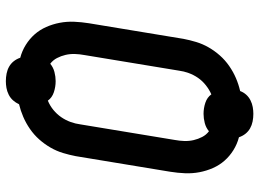

<svg xmlns="http://www.w3.org/2000/svg" viewBox="-132 -688 865 640"><g transform="rotate(90 300.0 -367.5)"><path d="M250 45Q237 45 224.5 42.5Q212 40 201.5 34Q191 28 183.5 18.5Q176 9 172 -3Q149 -9 129 -21.5Q109 -34 94 -51Q79 -68 69.5 -89.5Q60 -111 55.5 -134.5Q51 -158 52 -182.5Q53 -207 57 -232L109 -547Q113 -568 119.5 -589.5Q126 -611 137.5 -631Q149 -651 164.5 -668.5Q180 -686 199.5 -699.5Q219 -713 240 -722Q261 -731 283 -736Q287 -747 295 -756Q303 -765 314 -770.5Q325 -776 336.5 -778Q348 -780 359 -780Q372 -780 384.5 -777.5Q397 -775 407.5 -769Q418 -763 425.5 -753.5Q433 -744 437 -732Q460 -726 480 -713.5Q500 -701 515 -684Q530 -667 539.5 -645.5Q549 -624 553.5 -600.5Q558 -577 557 -552.5Q556 -528 552 -503L500 -188Q496 -167 489.5 -145.5Q483 -124 471.5 -104Q460 -84 444.5 -66.5Q429 -49 409.5 -35.5Q390 -22 369 -13Q348 -4 327 1Q322 12 314 21Q306 30 295 35.5Q284 41 272.5 43Q261 45 250 45ZM315 -95Q332 -102 346 -113.5Q360 -125 370 -139.5Q380 -154 386 -170.5Q392 -187 394 -203L446 -518Q449 -534 449.5 -550Q450 -566 446.5 -581Q443 -596 436 -609.5Q429 -623 417 -632Q405 -622 389.5 -618Q374 -614 359 -614Q340 -614 322 -620Q304 -626 294 -640Q278 -633 263.5 -621.5Q249 -610 239 -595.5Q229 -581 223 -564.5Q217 -548 215 -532L163 -217Q160 -201 159.5 -185Q159 -169 162.5 -154Q166 -139 173 -125.5Q180 -112 192 -103Q204 -113 219.5 -117Q235 -121 250 -121Q269 -121 287 -115Q305 -109 315 -95Z"/></g></svg>

Font: Iosevka Aile Semibold
Style: Italic
Weight: 600
Italic angle: -9°
Designer: Belleve Invis
Foundry: Belleve Invis
Version: Version 31.1.0; ttfautohint (v1.8.4)